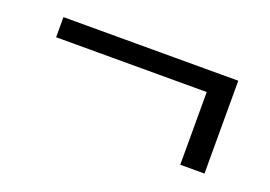

<svg xmlns="http://www.w3.org/2000/svg" viewBox="-51 -494 681 484"><g transform="rotate(20 290.0 -252.5)"><path d="M521 -128H456V-323H52V-377H521Z"/></g></svg>

Font: Kaisei HarunoUmi
Style: Regular
Weight: 400
Designer: Font-Kai, 金井和夫
Foundry: KAZUO KANAI
Version: Version 5.003